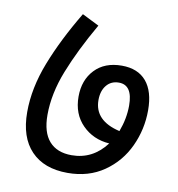

<svg xmlns="http://www.w3.org/2000/svg" viewBox="-78 -755 767 826"><g transform="rotate(10 305.5 -342.0)"><path d="M566 -325Q566 -242 531.5 -167.5Q497 -93 430 -46.5Q363 0 271 0Q168 0 111.5 -59Q55 -118 55 -228Q55 -333 99 -446Q143 -559 218 -684L292 -647Q223 -527 183 -425.5Q143 -324 143 -231Q143 -155 177 -116.5Q211 -78 275 -78Q367 -78 426 -156Q355 -161 308 -208.5Q261 -256 261 -332Q261 -404 304 -449.5Q347 -495 422 -495Q492 -495 529 -451.5Q566 -408 566 -325ZM482 -331Q482 -421 422 -421Q388 -421 368 -396.5Q348 -372 348 -332Q348 -242 460 -216Q482 -274 482 -331Z"/></g></svg>

Font: FiraGO
Style: Italic
Weight: 400
Italic angle: -8°
Designer: bBox Type GmbH
Foundry: bBox Type GmbH
Version: Version 1.001